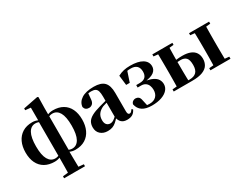

<svg xmlns="http://www.w3.org/2000/svg" viewBox="-98 -1498 3129 2446"><g transform="rotate(-30 1466.5 -275.0)"><path d="M295 259V230L395 219H487L602 230V259ZM372 259Q374 185 374.5 120Q375 55 375 -15V-20V-526L378 -533V-732L299 -740V-766L516 -809L529 -800L526 -639V-534V-528V-19L523 -6Q523 45 523.5 79.5Q524 114 524.5 141Q525 168 525.5 195Q526 222 527 259ZM299 17Q214 17 154.5 -17.5Q95 -52 64 -116Q33 -180 33 -269Q33 -357 64 -423Q95 -489 154 -526Q213 -563 298 -563Q345 -563 385 -542.5Q425 -522 444 -496L446 -492L444 -470Q416 -492 390 -511Q364 -530 326 -530Q260 -530 224 -465.5Q188 -401 188 -271Q188 -142 224 -79Q260 -16 325 -16Q363 -16 389.5 -35.5Q416 -55 444 -77L449 -49H444Q425 -23 386 -3Q347 17 299 17ZM603 17Q555 17 515.5 -3.5Q476 -24 458 -49H453L458 -76Q486 -55 512.5 -35.5Q539 -16 576 -16Q642 -16 678 -80.5Q714 -145 714 -274Q714 -405 678 -467.5Q642 -530 577 -530Q539 -530 512.5 -511Q486 -492 458 -469L454 -493L458 -497Q476 -523 515 -543Q554 -563 603 -563Q688 -563 747.5 -528.5Q807 -494 838 -429.5Q869 -365 869 -276Q869 -189 838.5 -123Q808 -57 748.5 -20Q689 17 603 17Z M1080 17Q1016 17 975 -19.5Q934 -56 934 -119Q934 -165 953.5 -198.5Q973 -232 1020 -258Q1067 -284 1148 -306Q1186 -317 1237.5 -330Q1289 -343 1329 -353V-327Q1289 -317 1249.5 -306Q1210 -295 1187 -287Q1138 -266 1110.5 -230.5Q1083 -195 1083 -140Q1083 -95 1103.5 -73Q1124 -51 1158 -51Q1171 -51 1187.5 -57.5Q1204 -64 1226.5 -82.5Q1249 -101 1280 -136L1299 -80H1258Q1230 -49 1205.5 -27.5Q1181 -6 1151.5 5.5Q1122 17 1080 17ZM1366 16Q1311 16 1282 -13Q1253 -42 1245 -91V-93V-393Q1245 -445 1236 -474.5Q1227 -504 1205 -516Q1183 -528 1145 -528Q1121 -528 1095 -523Q1069 -518 1031 -505L1103 -529L1096 -453Q1094 -401 1072 -379.5Q1050 -358 1021 -358Q965 -358 951 -410Q958 -480 1022 -521.5Q1086 -563 1202 -563Q1309 -563 1356 -514.5Q1403 -466 1403 -357V-88Q1403 -60 1410.5 -48.5Q1418 -37 1432 -37Q1443 -37 1453 -45Q1463 -53 1477 -75L1495 -62Q1476 -21 1445.5 -2.5Q1415 16 1366 16Z M1729 17Q1641 17 1590.5 -16.5Q1540 -50 1526 -117Q1532 -143 1550.5 -155.5Q1569 -168 1588 -168Q1613 -168 1632.5 -153.5Q1652 -139 1659 -96L1680 -2L1619 -31Q1646 -23 1665 -20.5Q1684 -18 1715 -18Q1777 -18 1811.5 -53Q1846 -88 1846 -147Q1846 -180 1835 -209Q1824 -238 1799 -256Q1774 -274 1733 -274H1684V-310H1733Q1792 -310 1819 -338Q1846 -366 1845 -419Q1844 -473 1814.5 -500.5Q1785 -528 1729 -528Q1692 -528 1665 -522.5Q1638 -517 1610 -504L1680 -535L1627 -376H1574L1557 -521Q1601 -544 1643.5 -553.5Q1686 -563 1738 -563Q1854 -563 1916.5 -525Q1979 -487 1980 -419Q1981 -367 1937 -333.5Q1893 -300 1784 -289L1785 -301Q1866 -291 1912 -268.5Q1958 -246 1977 -214.5Q1996 -183 1996 -145Q1996 -98 1964 -61.5Q1932 -25 1872 -4Q1812 17 1729 17Z M2194 0V-31H2309Q2374 -31 2407.5 -64Q2441 -97 2441 -170Q2441 -246 2413 -275Q2385 -304 2333 -304Q2296 -304 2268 -301Q2240 -298 2214 -292V-323Q2255 -331 2297 -335.5Q2339 -340 2376 -340Q2449 -340 2496 -320.5Q2543 -301 2566 -264.5Q2589 -228 2589 -177Q2589 -125 2564.5 -85Q2540 -45 2483 -22.5Q2426 0 2329 0ZM2121 0Q2122 -26 2122.5 -68.5Q2123 -111 2123.5 -157Q2124 -203 2124 -238V-308Q2124 -343 2123.5 -389Q2123 -435 2122.5 -478Q2122 -521 2121 -546H2290Q2289 -521 2288 -478Q2287 -435 2286.5 -389Q2286 -343 2286 -308V-238Q2286 -203 2286.5 -157Q2287 -111 2288 -68.5Q2289 -26 2290 0ZM2660 0Q2661 -26 2662 -68.5Q2663 -111 2663.5 -157Q2664 -203 2664 -238V-308Q2664 -343 2663.5 -389Q2663 -435 2662 -478Q2661 -521 2660 -546H2829Q2828 -521 2827.5 -478Q2827 -435 2826.5 -389Q2826 -343 2826 -308V-238Q2826 -203 2826.5 -157Q2827 -111 2827.5 -68.5Q2828 -26 2829 0ZM2057 -516V-546H2352V-516L2244 -505H2166ZM2597 0V-31L2705 -41H2784L2892 -31V0ZM2597 -516V-546H2892V-516L2784 -505H2705ZM2057 0V-31L2166 -41H2206V0Z"/></g></svg>

Font: Noto Serif JP Black
Style: Regular
Weight: 900
Designer: Ryoko NISHIZUKA 西塚涼子 (kana & ideographs); Frank Grießhammer (Latin, Greek & Cyrillic); Wenlong ZHANG 张文龙 (bopomofo); San
Foundry: Adobe
Version: Version 2.003-H1;hotconv 1.1.1;makeotfexe 2.6.0